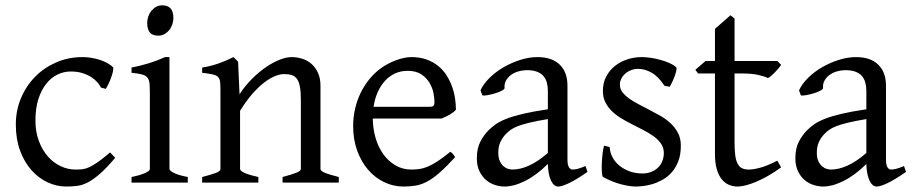

<svg xmlns="http://www.w3.org/2000/svg" viewBox="-20 -682 3410 717"><path d="M410.2 -92.8Q378.4 -55.2 354.2 -33.9Q330.1 -12.7 309.6 -1.7Q289.1 9.3 269.5 12Q250 14.6 227.1 14.6Q191.4 14.6 157.5 -1.2Q123.5 -17.1 97.2 -46.9Q70.8 -76.7 54.9 -119.6Q39.1 -162.6 39.1 -216.8Q39.1 -269.5 58.3 -315.4Q77.6 -361.3 111.1 -395.3Q144.5 -429.2 189.9 -449Q235.4 -468.8 288.1 -468.8Q304.2 -468.8 321 -466.1Q337.9 -463.4 353.3 -458.3Q368.7 -453.1 381.6 -446Q394.5 -439 402.8 -430.2Q403.8 -424.3 401.4 -413.6Q398.9 -402.8 394.5 -390.9Q390.1 -378.9 384.8 -367.9Q379.4 -356.9 375 -350.1L356.9 -355Q353 -363.8 344.2 -374Q335.4 -384.3 321.5 -393.6Q307.6 -402.8 288.3 -408.9Q269 -415 244.1 -415Q218.3 -415 194.6 -403.6Q170.9 -392.1 152.6 -369.1Q134.3 -346.2 123.3 -312Q112.3 -277.8 112.3 -231.9Q112.3 -190.4 124.8 -156.5Q137.2 -122.6 158 -98.6Q178.7 -74.7 205.8 -61.8Q232.9 -48.8 262.2 -48.8Q275.9 -48.8 287.6 -50Q299.3 -51.3 313.2 -57.6Q327.1 -64 345.5 -76.7Q363.8 -89.4 391.1 -112.8Z M471.2 0V-21Q504.4 -27.8 522 -35.9Q539.6 -43.9 539.6 -50.8V-327.1Q539.6 -352.1 538.6 -367.4Q537.6 -382.8 531.2 -391.4Q524.9 -399.9 511 -403.8Q497.1 -407.7 471.2 -410.2V-429.7Q486.3 -432.6 503.2 -436.8Q520 -440.9 536.6 -446Q553.2 -451.2 568.4 -457Q583.5 -462.9 596.2 -468.8H612.8V-50.8Q612.8 -44.9 629.2 -36.4Q645.5 -27.8 681.2 -21V0ZM627.4 -615.7Q627.4 -602.1 623 -589.8Q618.7 -577.6 611.1 -568.6Q603.5 -559.6 593.3 -554.2Q583 -548.8 570.8 -548.8Q548.8 -548.8 539.3 -561Q529.8 -573.2 529.8 -595.7Q529.8 -609.4 534.2 -621.6Q538.6 -633.8 546.4 -642.8Q554.2 -651.9 564.2 -657Q574.2 -662.1 585.9 -662.1Q627.4 -662.1 627.4 -615.7Z M1035.2 0V-21Q1070.3 -30.3 1086.9 -37.1Q1103.5 -43.9 1103.5 -50.8V-309.1Q1103.5 -338.9 1100.1 -357.4Q1096.7 -376 1089.4 -386.7Q1082 -397.5 1070.1 -401.4Q1058.1 -405.3 1041 -405.3Q1025.9 -405.3 1007.3 -397.9Q988.8 -390.6 967.5 -374.5Q946.3 -358.4 923.1 -332.3Q899.9 -306.2 876.5 -268.1V-50.8Q876.5 -43.5 894.8 -35.6Q913.1 -27.8 944.8 -21V0H734.9V-21Q767.1 -29.3 785.2 -35.9Q803.2 -42.5 803.2 -50.8V-347.2Q803.2 -366.2 801.8 -377.4Q800.3 -388.7 793.7 -395Q787.1 -401.4 773.4 -404.3Q759.8 -407.2 734.9 -410.2V-429.7Q768.1 -435.1 796.4 -445.1Q824.7 -455.1 852.1 -468.8L869.1 -451.7L874.5 -330.1Q896 -362.8 921.9 -388.4Q947.8 -414.1 974.1 -431.9Q1000.5 -449.7 1025.1 -459.2Q1049.8 -468.8 1068.8 -468.8Q1089.8 -468.8 1109.4 -462.4Q1128.9 -456.1 1143.8 -442.9Q1158.7 -429.7 1167.7 -409.4Q1176.8 -389.2 1176.8 -361.8V-50.8Q1176.8 -43.9 1191.7 -37.4Q1206.5 -30.8 1245.1 -21V0Z M1502 -417.5Q1476.6 -417.5 1455.3 -407.7Q1434.1 -397.9 1417.7 -380.1Q1401.4 -362.3 1390.4 -337.6Q1379.4 -313 1375 -283.2H1584Q1595.2 -283.2 1598.9 -286.9Q1602.5 -290.5 1602.5 -300.8Q1602.5 -314 1598.9 -333.7Q1595.2 -353.5 1584.2 -372.3Q1573.2 -391.1 1553.5 -404.3Q1533.7 -417.5 1502 -417.5ZM1682.6 -272Q1673.8 -262.2 1659.2 -253.9Q1644.5 -245.6 1628.9 -239.3H1372.1Q1372.6 -201.2 1382.6 -166.7Q1392.6 -132.3 1411.4 -106.2Q1430.2 -80.1 1456.8 -64.5Q1483.4 -48.8 1516.6 -48.8Q1531.7 -48.8 1546.1 -50.8Q1560.5 -52.7 1577.1 -59.6Q1593.8 -66.4 1614 -79.6Q1634.3 -92.8 1661.6 -115.2Q1668 -111.8 1672.6 -105.5Q1677.2 -99.1 1679.7 -95.2Q1647 -59.6 1622.3 -37.8Q1597.7 -16.1 1575.9 -4.4Q1554.2 7.3 1533 11Q1511.7 14.6 1486.8 14.6Q1449.2 14.6 1415.3 -1.5Q1381.3 -17.6 1355.5 -47.1Q1329.6 -76.7 1314.2 -118.4Q1298.8 -160.2 1298.8 -211.9Q1298.8 -244.6 1306.2 -276.4Q1313.5 -308.1 1327.4 -336.4Q1341.3 -364.7 1361.3 -388.7Q1381.3 -412.6 1406.7 -430.2Q1417.5 -437.5 1430.9 -444.6Q1444.3 -451.7 1459 -457Q1473.6 -462.4 1488 -465.6Q1502.4 -468.8 1515.6 -468.8Q1547.4 -468.8 1572.3 -460Q1597.2 -451.2 1615.7 -436.3Q1634.3 -421.4 1647 -401.6Q1659.7 -381.8 1667.7 -359.9Q1675.8 -337.9 1679.2 -315.2Q1682.6 -292.5 1682.6 -272Z M1893.6 -48.8Q1922.9 -48.8 1955.8 -63.7Q1988.8 -78.6 2025.9 -110.8V-237.3Q1984.9 -230.5 1958.3 -224.1Q1931.6 -217.8 1914.6 -211.2Q1897.5 -204.6 1887.2 -197.3Q1877 -189.9 1869.1 -181.6Q1856.4 -168.5 1848.6 -151.6Q1840.8 -134.8 1840.8 -111.8Q1840.8 -92.3 1846.7 -80.1Q1852.5 -67.9 1860.8 -60.8Q1869.1 -53.7 1878.2 -51.3Q1887.2 -48.8 1893.6 -48.8ZM2173.8 -40Q2132.3 -11.2 2105.2 1.7Q2078.1 14.6 2064.5 14.6Q2048.3 14.6 2037.6 -7.8Q2026.9 -30.3 2025.9 -69.8Q2003.9 -47.9 1981.9 -31.7Q1960 -15.6 1939 -5.4Q1918 4.9 1899.2 9.8Q1880.4 14.6 1864.7 14.6Q1847.2 14.6 1828.6 8.8Q1810.1 2.9 1795.2 -9.8Q1780.3 -22.5 1770.5 -42.5Q1760.7 -62.5 1760.7 -90.8Q1760.7 -127.9 1773.7 -152.8Q1786.6 -177.7 1804.7 -195.8Q1816.4 -207.5 1831.3 -218Q1846.2 -228.5 1870.8 -238.3Q1895.5 -248 1932.6 -256.8Q1969.7 -265.6 2025.9 -273.9V-342.8Q2025.9 -359.4 2022 -373.8Q2018.1 -388.2 2008.8 -398.7Q1999.5 -409.2 1983.6 -414.8Q1967.8 -420.4 1943.8 -419.9Q1928.2 -419.4 1913.1 -414.6Q1897.9 -409.7 1886.7 -400.9Q1875.5 -392.1 1869.1 -380.1Q1862.8 -368.2 1864.3 -353.5Q1864.7 -349.1 1854.2 -343.5Q1843.8 -337.9 1829.3 -333.5Q1814.9 -329.1 1801 -326.7Q1787.1 -324.2 1781.2 -325.7L1774.4 -344.7Q1785.6 -369.1 1808.6 -391.6Q1831.5 -414.1 1861.1 -431.2Q1890.6 -448.2 1923.6 -458.5Q1956.5 -468.8 1987.3 -468.8Q2041 -468.8 2070.1 -440.7Q2099.1 -412.6 2099.1 -362.3V-86.9Q2099.1 -66.4 2104.5 -57.6Q2109.9 -48.8 2118.7 -48.8Q2125.5 -48.8 2136.2 -51.3Q2147 -53.7 2166.5 -62Z M2522.5 -138.2Q2522.5 -103.5 2512.7 -78.9Q2502.9 -54.2 2487.3 -37.1Q2471.7 -20 2452.6 -9.8Q2433.6 0.5 2415 5.9Q2396.5 11.2 2380.1 12.9Q2363.8 14.6 2354.5 14.6Q2331.1 14.6 2298.1 5.9Q2265.1 -2.9 2232.4 -21Q2229 -22.5 2227.8 -36.9Q2226.6 -51.3 2227.3 -70.1Q2228 -88.9 2230.2 -107.9Q2232.4 -127 2235.8 -138.2L2256.8 -132.8Q2257.8 -112.3 2267.6 -94.2Q2277.3 -76.2 2293.7 -63Q2310.1 -49.8 2331.8 -42Q2353.5 -34.2 2378.9 -34.2Q2396.5 -34.2 2411.1 -39.8Q2425.8 -45.4 2436.5 -55.4Q2447.3 -65.4 2453.1 -79.6Q2459 -93.8 2459 -110.8Q2459 -130.4 2448.5 -145.5Q2438 -160.6 2420.9 -173.1Q2403.8 -185.5 2382.1 -196.5Q2360.4 -207.5 2337.9 -219.2Q2317.4 -229.5 2298.3 -241.2Q2279.3 -252.9 2264.4 -267.6Q2249.5 -282.2 2240.5 -300.3Q2231.4 -318.4 2231.4 -341.8Q2231.4 -372.1 2243.7 -395.8Q2255.9 -419.4 2276.1 -435.5Q2296.4 -451.7 2322.5 -460.2Q2348.6 -468.8 2376.5 -468.8Q2391.6 -468.8 2409.9 -466.1Q2428.2 -463.4 2446 -458.5Q2463.9 -453.6 2479.5 -446.8Q2495.1 -439.9 2504.9 -431.2Q2507.8 -428.2 2505.6 -418Q2503.4 -407.7 2498.8 -395.5Q2494.1 -383.3 2488.8 -372.6Q2483.4 -361.8 2480.5 -357.9L2461.4 -361.8Q2438 -397 2412.8 -410.9Q2387.7 -424.8 2363.8 -424.8Q2347.7 -424.8 2335 -419.4Q2322.3 -414.1 2313.2 -405.5Q2304.2 -397 2299.6 -386.7Q2294.9 -376.5 2294.9 -366.2Q2294.9 -350.6 2304.2 -338.1Q2313.5 -325.7 2328.6 -314.7Q2343.8 -303.7 2363 -293.7Q2382.3 -283.7 2402.8 -272.9Q2423.8 -262.2 2445.3 -250Q2466.8 -237.8 2483.9 -221.9Q2501 -206.1 2511.7 -185.8Q2522.5 -165.5 2522.5 -138.2Z M2897 -57.1Q2873 -39.6 2849.6 -26.1Q2826.2 -12.7 2804.9 -3.7Q2783.7 5.4 2765.6 10Q2747.6 14.6 2734.9 14.6Q2717.8 14.6 2702.4 8.3Q2687 2 2675.3 -12.5Q2663.6 -26.9 2656.7 -50.3Q2649.9 -73.7 2649.9 -107.9V-407.7H2586.9L2576.7 -421.4L2614.7 -454.1H2649.9V-574.2L2708 -625L2723.1 -612.8V-454.1H2882.8L2897 -439.9Q2892.6 -433.1 2886 -425.3Q2879.4 -417.5 2872.6 -410.6Q2865.7 -403.8 2859.1 -398.2Q2852.5 -392.6 2847.7 -390.6Q2835.9 -396.5 2812 -402.1Q2788.1 -407.7 2748.5 -407.7H2723.1V-149.9Q2723.1 -120.6 2725.8 -101.1Q2728.5 -81.5 2734.9 -70.1Q2741.2 -58.6 2751.2 -53.7Q2761.2 -48.8 2775.9 -48.8Q2793 -48.8 2818.8 -55.7Q2844.7 -62.5 2882.8 -82Z M3083 -48.8Q3112.3 -48.8 3145.3 -63.7Q3178.2 -78.6 3215.3 -110.8V-237.3Q3174.3 -230.5 3147.7 -224.1Q3121.1 -217.8 3104 -211.2Q3086.9 -204.6 3076.7 -197.3Q3066.4 -189.9 3058.6 -181.6Q3045.9 -168.5 3038.1 -151.6Q3030.3 -134.8 3030.3 -111.8Q3030.3 -92.3 3036.1 -80.1Q3042 -67.9 3050.3 -60.8Q3058.6 -53.7 3067.6 -51.3Q3076.7 -48.8 3083 -48.8ZM3363.3 -40Q3321.8 -11.2 3294.7 1.7Q3267.6 14.6 3253.9 14.6Q3237.8 14.6 3227.1 -7.8Q3216.3 -30.3 3215.3 -69.8Q3193.4 -47.9 3171.4 -31.7Q3149.4 -15.6 3128.4 -5.4Q3107.4 4.9 3088.6 9.8Q3069.8 14.6 3054.2 14.6Q3036.6 14.6 3018.1 8.8Q2999.5 2.9 2984.6 -9.8Q2969.7 -22.5 2960 -42.5Q2950.2 -62.5 2950.2 -90.8Q2950.2 -127.9 2963.1 -152.8Q2976.1 -177.7 2994.1 -195.8Q3005.9 -207.5 3020.8 -218Q3035.6 -228.5 3060.3 -238.3Q3085 -248 3122.1 -256.8Q3159.2 -265.6 3215.3 -273.9V-342.8Q3215.3 -359.4 3211.4 -373.8Q3207.5 -388.2 3198.2 -398.7Q3189 -409.2 3173.1 -414.8Q3157.2 -420.4 3133.3 -419.9Q3117.7 -419.4 3102.5 -414.6Q3087.4 -409.7 3076.2 -400.9Q3064.9 -392.1 3058.6 -380.1Q3052.2 -368.2 3053.7 -353.5Q3054.2 -349.1 3043.7 -343.5Q3033.2 -337.9 3018.8 -333.5Q3004.4 -329.1 2990.5 -326.7Q2976.6 -324.2 2970.7 -325.7L2963.9 -344.7Q2975.1 -369.1 2998 -391.6Q3021 -414.1 3050.5 -431.2Q3080.1 -448.2 3113 -458.5Q3146 -468.8 3176.8 -468.8Q3230.5 -468.8 3259.5 -440.7Q3288.6 -412.6 3288.6 -362.3V-86.9Q3288.6 -66.4 3293.9 -57.6Q3299.3 -48.8 3308.1 -48.8Q3314.9 -48.8 3325.7 -51.3Q3336.4 -53.7 3356 -62Z"/></svg>

Font: Gentium Plus Afr
Style: Regular
Weight: 400
Designer: J. Victor Gaultney, Annie Olsen, Iska Routamaa, Becca Hirsbrunner
Foundry: SIL International
Version: Version 5.000